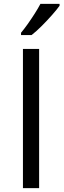

<svg xmlns="http://www.w3.org/2000/svg" viewBox="-20 -965 326 985"><path d="M97.7 0V-713.9H180.7V0ZM285.6 -945.3V-935.5Q272.5 -917 247.6 -888.7Q222.7 -860.4 194.3 -832Q166 -803.7 142.1 -785.2H87.9V-796.9Q103.5 -815.4 122.1 -841.6Q140.6 -867.7 158.2 -895.3Q175.8 -922.9 187.5 -945.3Z"/></svg>

Font: Open Sans
Style: Regular
Weight: 400
Designer: Monotype Design Team
Foundry: Monotype Imaging Inc.
Version: Version 3.000; ttfautohint (v1.8.4)